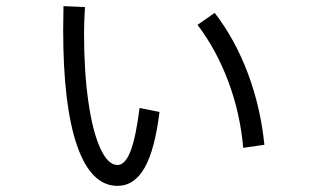

<svg xmlns="http://www.w3.org/2000/svg" viewBox="-20 -566 1040 626"><path d="M186 -468 187 -546 257 -543Q254 -489 254 -457Q254 -333 268 -235Q282 -137 307 -82.5Q332 -28 363 -28Q388 -28 405.5 -73Q423 -118 435 -214L500 -201Q485 -78 451.5 -19Q418 40 363 40Q277 40 231.5 -90.5Q186 -221 186 -468ZM773 -84Q763 -197 724.5 -300Q686 -403 624 -485L680 -524Q747 -437 788.5 -326Q830 -215 842 -94Z"/></svg>

Font: IBM Plex Sans JP
Style: Regular
Weight: 400
Designer: Mike Abbink; Paul van der Laan; Pieter van Rosmalen; Wujin Sim; Yejin Wi; Jinhee Kim; Boomi Park; Yona Kim; Kichan Ma
Foundry: Sandoll Inc.
Version: Version 1.000